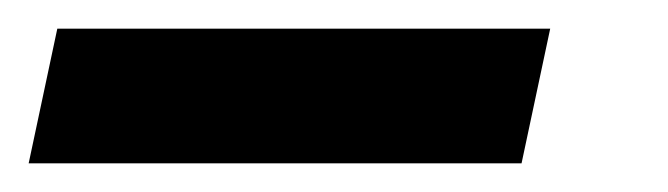

<svg xmlns="http://www.w3.org/2000/svg" viewBox="-102 68 466 134"><path d="M-82 182 -62 88H282L262 182Z"/></svg>

Font: Saira Condensed SemiBold
Style: Italic
Weight: 600
Width: 3
Italic angle: -12°
Designer: Hector Gatti with collaboration of the Omnibus-Type team
Foundry: Omnibus-Type
Version: Version 1.101